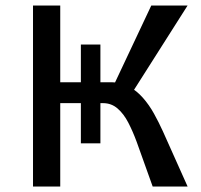

<svg xmlns="http://www.w3.org/2000/svg" viewBox="-20 -678 731 698"><path d="M535 0 477 -162Q463 -200 446.5 -232Q430 -264 407.5 -283.5Q385 -303 355 -303H183V-379H386Q421 -379 449 -363.5Q477 -348 499.5 -322.5Q522 -297 539.5 -265.5Q557 -234 572 -201L662 0ZM100 0V-658H199V0ZM375 -329 530 -658H662L453 -329ZM345 -157H274V-516H345Z"/></svg>

Font: Ysabeau SemiBold
Style: Regular
Weight: 600
Designer: Christian Thalmann (Catharsis Fonts)
Version: Version 2.000;gftools[0.9.27.dev2+g8671c4b]